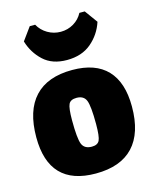

<svg xmlns="http://www.w3.org/2000/svg" viewBox="-112 -809 722 897"><g transform="rotate(-15 248.5 -360.5)"><path d="M385 -733 430 -671Q411 -613 365 -574Q319 -535 247 -535Q176 -535 133.5 -574.5Q91 -614 74 -671L119 -733H145Q161 -704 190 -687Q219 -670 253 -670Q287 -670 315.5 -687Q344 -704 359 -733ZM257 -484Q369 -484 426 -424Q483 -364 483 -247Q483 -119 421.5 -53.5Q360 12 240 12Q14 12 14 -223Q14 -352 75.5 -418Q137 -484 257 -484ZM243 -353Q214 -353 205 -334.5Q196 -316 196 -257Q196 -169 207 -141.5Q218 -114 254 -114Q282 -114 291 -132.5Q300 -151 300 -211Q300 -298 289 -325.5Q278 -353 243 -353Z"/></g></svg>

Font: Alegreya Sans Black
Style: Regular
Weight: 900
Designer: Juan Pablo del Peral
Foundry: Huerta Tipografica
Version: Version 2.007